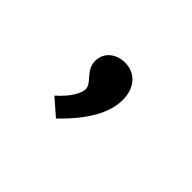

<svg xmlns="http://www.w3.org/2000/svg" viewBox="-56 -323 675 675"><g transform="rotate(45 281.5 14.5)"><path d="M238 170C317 94 358 23 358 -42C358 -101 324 -141 271 -141C228 -141 192 -114 192 -71C192 -23 239 -8 239 23C239 46 217 82 177 117Z"/></g></svg>

Font: Inconsolata SemiExpanded
Style: Bold
Weight: 700
Width: 6
Monospace: yes
Designer: Raph Levien, Cyreal, Brenton Simpson
Foundry: Raph Levien, Cyreal, Google
Version: Version 3.100